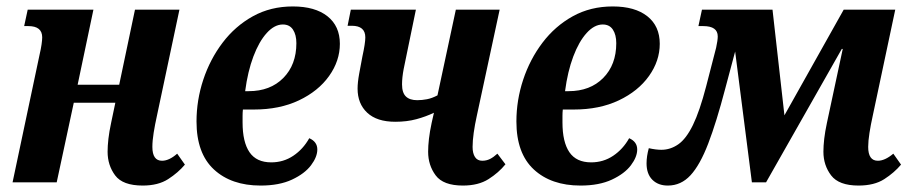

<svg xmlns="http://www.w3.org/2000/svg" viewBox="-20 -566 2832 596"><path d="M423 10Q361 10 337.5 -21.5Q314 -53 314 -95Q314 -113 316.5 -135Q319 -157 325 -185L338 -247H209L156 0H19L103 -397Q107 -414 109 -428Q111 -442 111 -450Q111 -485 68 -485H55L66 -536H270L221 -303H350L399 -536H537L467 -206Q461 -179 457 -154Q453 -129 453 -110Q453 -67 483 -67Q505 -67 530 -89L554 -55Q533 -30 502 -10Q471 10 423 10Z M789 10Q698 10 644 -40Q590 -90 590 -189Q590 -255 611 -318.5Q632 -382 671 -433.5Q710 -485 765 -515.5Q820 -546 889 -546Q958 -546 996.5 -515.5Q1035 -485 1035 -430Q1035 -377 1001.5 -330Q968 -283 908 -254.5Q848 -226 768 -226H734Q733 -216 733 -206Q733 -196 733 -186Q733 -125 754.5 -93.5Q776 -62 822 -62Q860 -62 890.5 -82.5Q921 -103 940 -137Q965 -126 965 -102Q965 -79 945.5 -53Q926 -27 886.5 -8.5Q847 10 789 10ZM741 -283H752Q819 -283 859.5 -324Q900 -365 900 -432Q900 -458 889.5 -474Q879 -490 858 -490Q832 -490 808 -463.5Q784 -437 766.5 -390.5Q749 -344 741 -283Z M1207 -188Q1150 -188 1120 -216Q1090 -244 1090 -291Q1090 -310 1095 -337.5Q1100 -365 1105 -391Q1114 -432 1114 -450Q1114 -486 1072 -486H1059L1069 -536H1271L1244 -405Q1238 -378 1233 -351.5Q1228 -325 1228 -304Q1228 -278 1240 -266.5Q1252 -255 1275 -255Q1290 -255 1305.5 -258Q1321 -261 1338 -270L1395 -536H1531L1460 -206Q1454 -179 1450.5 -154Q1447 -129 1447 -110Q1447 -90 1454.5 -78.5Q1462 -67 1477 -67Q1490 -67 1501 -72.5Q1512 -78 1524 -89L1549 -56Q1528 -30 1496.5 -10Q1465 10 1417 10Q1356 10 1332.5 -21.5Q1309 -53 1309 -95Q1309 -113 1311.5 -135Q1314 -157 1320 -185L1327 -216Q1302 -204 1272.5 -196Q1243 -188 1207 -188Z M1782 10Q1691 10 1637 -40Q1583 -90 1583 -189Q1583 -255 1604 -318.5Q1625 -382 1664 -433.5Q1703 -485 1758 -515.5Q1813 -546 1882 -546Q1951 -546 1989.5 -515.5Q2028 -485 2028 -430Q2028 -377 1994.5 -330Q1961 -283 1901 -254.5Q1841 -226 1761 -226H1727Q1726 -216 1726 -206Q1726 -196 1726 -186Q1726 -125 1747.5 -93.5Q1769 -62 1815 -62Q1853 -62 1883.5 -82.5Q1914 -103 1933 -137Q1958 -126 1958 -102Q1958 -79 1938.5 -53Q1919 -27 1879.5 -8.5Q1840 10 1782 10ZM1734 -283H1745Q1812 -283 1852.5 -324Q1893 -365 1893 -432Q1893 -458 1882.5 -474Q1872 -490 1851 -490Q1825 -490 1801 -463.5Q1777 -437 1759.5 -390.5Q1742 -344 1734 -283Z M2053 10Q2023 10 2005 -8Q1987 -26 1987 -59Q1987 -81 1994 -106Q2016 -101 2033 -101Q2061 -101 2085.5 -118Q2110 -135 2131 -178Q2152 -221 2172 -298L2203 -418Q2208 -441 2208 -453Q2208 -485 2163 -485H2148L2159 -536H2378L2415 -208L2599 -536H2759L2689 -206Q2683 -179 2679 -153.5Q2675 -128 2675 -110Q2675 -67 2705 -67Q2727 -67 2753 -89L2777 -55Q2756 -30 2725 -10Q2694 10 2645 10Q2584 10 2560 -21.5Q2536 -53 2536 -95Q2536 -113 2538.5 -135Q2541 -157 2547 -185L2596 -414H2593L2358 0H2314L2262 -406L2231 -290Q2204 -187 2178.5 -120.5Q2153 -54 2123.5 -22Q2094 10 2053 10Z"/></svg>

Font: Noto Serif Condensed
Style: Bold Italic
Weight: 700
Width: 3
Italic angle: -12°
Designer: Monotype Design Team
Foundry: Monotype Imaging Inc.
Version: Version 2.014